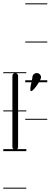

<svg xmlns="http://www.w3.org/2000/svg" viewBox="-22 -894 303 1146"><path d="M-2.5 -463V-457H135V-463ZM-2.5 -235V-229H135V-235ZM-2.5 -4V8H135V-4ZM-2.5 226V232H135V226ZM69 -458C59 -458 52 -450 52 -440V-17C52 -11 55 -5 61 -2C63 -1 66 0 69 0C72 0 75 -1 78 -2C83 -5 86 -11 86 -17V-440C86 -445 85 -449 81 -453C78 -456 74 -458 69 -458ZM128.7 -874V-868H260.2V-874ZM128.7 -646V-640H260.2V-646ZM128.7 -415V-403H260.2V-415ZM128.7 -185V-179H260.2V-185ZM223.2 -432C223.2 -446 211.2 -458 197.2 -458C183.2 -458 171.2 -446 171.2 -432C171.2 -417 149.2 -350 164.2 -350C178.2 -350 223.2 -417 223.2 -432Z"/></svg>

Font: LetsTraceRuled
Style: Medium
Weight: 500
Version: Version 003.000